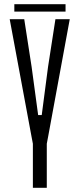

<svg xmlns="http://www.w3.org/2000/svg" viewBox="-20 -891 378 911"><path d="M136 0V-209L129 -246L26 -800H95L130 -574L161 -345H178L208 -574L243 -800H311L209 -246L202 -209V0ZM48 -836V-871H291V-836Z"/></svg>

Font: Big Shoulders Display
Style: Regular
Weight: 400
Designer: Patric King
Foundry: XO Type Co
Version: Version 1.000; ttfautohint (v1.8.2)